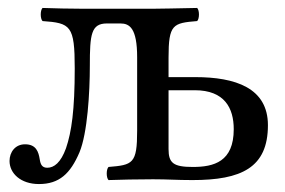

<svg xmlns="http://www.w3.org/2000/svg" viewBox="-20 -451 718 483"><path d="M568 -126C568 -44 518 -31 465 -31C416 -31 404 -41 404 -76V-224H470C545 -224 568 -179 568 -126ZM249 -392H283C306 -392 325 -380 325 -307V-122C325 -39 314 -36 253 -31C247 -25 247 -4 253 2C286 1 321.3 0 365 0C403.6 0 423.4 2 464 2C587 2 654 -29 654 -136C654 -230 572 -257 471 -257H404V-306C404 -390 415 -393 476 -398C482 -404 482 -425 476 -431C442 -430 364 -429 364 -429H189C156 -429 117 -430 87 -431C81 -425 81 -404 87 -398C157.7 -393 168 -387 168 -279C168 -174 160 -119 146 -78C133 -42 116 -29 99 -29C86 -29 82 -37 80 -50C77 -69 71 -88 43 -88C18 -88 4 -68 4 -46C4 -15 32 12 78 12C129 12 157 -14 180 -68C200 -116 206 -218 206 -286C206 -364 209 -392 249 -392Z"/></svg>

Font: Libertinus Math
Style: Regular
Weight: 400
Designer: Philipp H. Poll
Foundry: Khaled Hosny
Version: Version 6.2